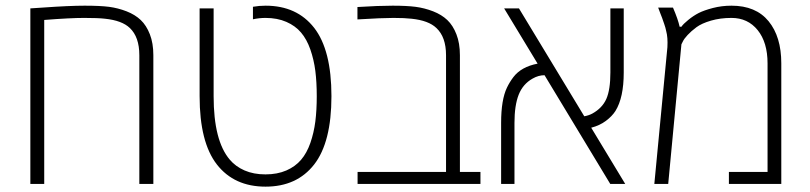

<svg xmlns="http://www.w3.org/2000/svg" viewBox="-20 -660 2907 689"><path d="M88.9 0V-629.9Q92.8 -629.9 133.3 -632.8Q228 -639.6 283.7 -639.6Q339.4 -639.6 371.3 -635.5Q403.3 -631.3 434.1 -619.4Q464.8 -607.4 485.1 -588.1Q505.4 -568.8 517.8 -536.9Q530.3 -504.9 530.3 -461.9V0H480V-461.9Q480 -527.3 445.8 -559.6Q418 -586.4 356.9 -592.8Q332.5 -595.7 282.2 -595.7Q231.9 -595.7 138.7 -588.4V0Z M933.1 -639.6Q1045.4 -639.6 1107.4 -560.1Q1169.4 -480.5 1169.4 -314.9Q1169.4 -149.4 1107.4 -69.8Q1045.4 9.8 932.9 9.8Q820.3 9.8 758.3 -69.8Q696.3 -149.4 696.3 -314.9V-629.9H746.6V-314.9Q746.6 -154.8 804.7 -86.9Q825.2 -62.5 857.7 -48.3Q890.1 -34.2 932.6 -34.2Q975.1 -34.2 1007.6 -48.3Q1040 -62.5 1060.5 -86.7Q1081.1 -110.8 1093.8 -147.2Q1106.4 -183.6 1111.6 -224.1Q1116.7 -264.6 1116.7 -314.9Q1116.7 -365.2 1111.6 -405.5Q1106.4 -445.8 1093.8 -482.2Q1081.1 -518.6 1060.5 -543Q1040 -567.4 1007.6 -581.5Q975.1 -595.7 932.6 -595.7Q910.6 -595.7 887.7 -590.8V-635.7Q910.2 -639.6 933.1 -639.6Z M1262.7 -634.8Q1338.9 -639.6 1389.2 -639.6Q1439.5 -639.6 1471.4 -635.5Q1503.4 -631.3 1534.2 -619.4Q1564.9 -607.4 1585.2 -588.1Q1605.5 -568.8 1617.9 -536.9Q1630.4 -504.9 1630.4 -461.9V-43H1704.1V0H1263.2V-43H1580.6V-461.9Q1580.6 -527.3 1545.9 -559.6Q1518.1 -586.4 1457 -592.8Q1432.6 -595.7 1391.6 -595.7Q1350.6 -595.7 1262.7 -590.3Z M2218.3 -629.9V-399.4Q2218.3 -309.6 2188.5 -261.7Q2176.3 -242.7 2154.1 -226.1Q2131.8 -209.5 2101.6 -201.7L2223.6 0H2169.9L1934.1 -390.1Q1912.1 -390.1 1891.1 -377.9Q1856.4 -358.4 1841.3 -320.1Q1826.2 -281.7 1826.2 -218.8V0H1778.3V-219.2Q1778.3 -302.2 1799.3 -345.7Q1808.6 -365.2 1822.3 -383.3Q1850.6 -420.4 1909.2 -431.6L1789.1 -629.9H1842.3L2076.7 -242.7Q2092.8 -245.6 2105.5 -252.4Q2141.1 -272 2155.8 -304.9Q2170.4 -337.9 2170.4 -399.9V-629.9Z M2605 -639.6Q2692.4 -639.6 2738 -584Q2783.7 -528.3 2783.7 -432.6V0H2595.7V-43H2734.4V-432.6Q2734.4 -507.8 2699 -551.8Q2663.6 -595.7 2605 -595.7Q2564.5 -595.7 2531.2 -585.9Q2498 -576.2 2479.2 -562.3Q2460.4 -548.3 2447.5 -534.4Q2434.6 -520.5 2430.2 -510.7L2425.3 -501L2377.9 0H2328.1L2375 -490.7Q2377 -525.4 2370.6 -548.8Q2368.7 -556.6 2367.7 -561Q2366.7 -565.4 2363.5 -574.2Q2360.4 -583 2359.4 -585.9Q2357.4 -592.8 2350.1 -610.8L2341.8 -632.8H2395Q2413.1 -590.8 2418.9 -564H2425.3Q2431.6 -573.7 2450 -588.6Q2468.3 -603.5 2487.3 -613.3Q2506.3 -623 2538.1 -631.3Q2569.8 -639.6 2605 -639.6Z"/></svg>

Font: Open Sans Hebrew Light
Style: Regular
Weight: 300
Foundry: Ascender Corporation, Yanek Iontef
Version: Version 2.001;PS 002.001;hotconv 1.0.70;makeotf.lib2.5.58329